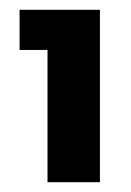

<svg xmlns="http://www.w3.org/2000/svg" viewBox="-20 -724 267 392"><path d="M184 -352V-704H20V-622H77V-352Z"/></svg>

Font: Matrixport Bold
Style: Regular
Weight: 600
Designer: Ninad Kale (Devanagari), Jonny Pinhorn (Latin)
Foundry: Indian Type Foundry
Version: Version 2.000;PS 1.0;hotconv 1.0.79;makeotf.lib2.5.61930; tt